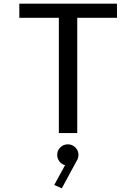

<svg xmlns="http://www.w3.org/2000/svg" viewBox="-20 -720 750 1039"><path d="M613 -700V-623.5H398V0H298.5V-623.5H84.5V-700ZM404.5 117.5Q404.5 137.5 393.5 153L314.5 299L273.5 281L332 174Q313.5 169 301.5 153.5Q289.5 138 289.5 117.5Q289.5 94.5 306.2 77.8Q323 61 347 61Q371 61 387.8 77.8Q404.5 94.5 404.5 117.5Z"/></svg>

Font: League Mono
Style: Regular
Weight: 400
Width: 6
Designer: Tyler Finck
Foundry: The League of Moveable Type / Tyler Finck
Version: Version 2.300;RELEASE